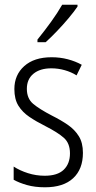

<svg xmlns="http://www.w3.org/2000/svg" viewBox="-20 -785 408 815"><path d="M332 -136Q332 -67 290.5 -28.5Q249 10 171 10Q128 10 94.5 0.5Q61 -9 38 -22V-78Q64 -61 98.5 -50Q133 -39 170 -39Q224 -39 250.5 -64.5Q277 -90 277 -134Q277 -177 251 -200Q225 -223 172 -250Q134 -269 104.5 -289Q75 -309 58 -336.5Q41 -364 41 -407Q41 -467 83 -504.5Q125 -542 199 -542Q235 -542 267.5 -533.5Q300 -525 327 -510L305 -465Q283 -479 255 -487Q227 -495 198 -495Q150 -495 122 -472Q94 -449 94 -408Q94 -367 120.5 -344.5Q147 -322 201 -294Q239 -275 268 -255Q297 -235 314.5 -207Q332 -179 332 -136ZM309 -757Q294 -735 270.5 -707Q247 -679 221 -652Q195 -625 174 -606H139V-617Q169 -654 196.5 -692Q224 -730 244 -765H309Z"/></svg>

Font: Noto Sans Telugu Condensed Light
Style: Regular
Weight: 300
Width: 3
Designer: Jelle Bosma - Monotype Design Team
Foundry: Monotype Imaging Inc.
Version: Version 2.005; ttfautohint (v1.8.4.7-5d5b)